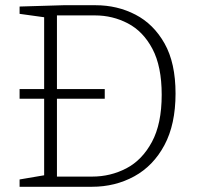

<svg xmlns="http://www.w3.org/2000/svg" viewBox="-20 -715 761 735"><path d="M55 -337V-374H149V-649L55 -662V-690L223 -695H346Q429 -695 498.5 -659Q568 -623 610 -548.5Q652 -474 652 -357Q652 -239 609.5 -159.5Q567 -80 494 -40Q421 0 332 0H55V-28L149 -44V-337ZM333 -39Q403 -39 463.5 -70.5Q524 -102 561.5 -171.5Q599 -241 599 -352Q599 -461 563.5 -528Q528 -595 469.5 -625.5Q411 -656 344 -656H198V-374H381V-337H198V-39Z"/></svg>

Font: Bitter Light
Style: Regular
Weight: 300
Designer: Sol Matas, and Bitter project Authors
Foundry: Sol Matas
Version: Version 2.001